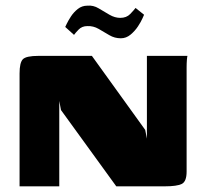

<svg xmlns="http://www.w3.org/2000/svg" viewBox="-20 -657 730 677"><path d="M49 0V-398Q49 -436 60.5 -448Q72 -460 116 -460H304L492 -199L498 -168V-460H641Q640 -458 639 -446Q638 -434 638 -419.5Q638 -405 638 -394V-52Q638 -17 621 -8.5Q604 0 561 0H390L195 -269L189 -301V0ZM406 -522Q384 -522 365.5 -533Q347 -544 328 -555Q309 -566 288 -565Q269 -565 257 -552.5Q245 -540 241 -534L210 -562Q210 -562 215.5 -573.5Q221 -585 230.5 -599.5Q240 -614 254.5 -625.5Q269 -637 288 -637Q309 -639 328 -627.5Q347 -616 366 -605Q385 -594 404 -594Q426 -594 439 -607.5Q452 -621 458 -629L488 -605Q488 -605 482.5 -592.5Q477 -580 466.5 -564Q456 -548 440.5 -535Q425 -522 406 -522Z"/></svg>

Font: Genos Thin ExtraBold
Style: Regular
Weight: 800
Version: Version 1.010